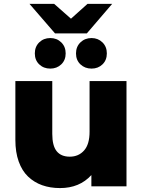

<svg xmlns="http://www.w3.org/2000/svg" viewBox="-20 -959 732 988"><path d="M289.1 8.8Q238.3 8.8 197 -5.9Q155.8 -20.5 124.5 -50.3Q93.3 -80.1 76.2 -127.9Q59.1 -175.8 59.1 -238.8V-542H249V-270Q249 -209 271.7 -180.9Q294.4 -152.8 338.9 -152.8Q384.3 -152.8 412.6 -184.6Q440.9 -216.3 440.9 -280.8V-542H630.9V0H450.2V-58.1Q389.2 8.8 289.1 8.8ZM263.2 -787.1 131.8 -939H258.8L345.2 -862.8L430.2 -939H557.1L426.8 -787.1ZM451.2 -606Q417 -606 394 -627.7Q371.1 -649.4 371.1 -684.1Q371.1 -718.8 394 -741Q417 -763.2 451.2 -763.2Q484.4 -763.2 507.1 -741Q529.8 -718.8 529.8 -684.1Q529.8 -649.4 507.3 -627.7Q484.9 -606 451.2 -606ZM238.8 -606Q204.6 -606 181.9 -627.7Q159.2 -649.4 159.2 -684.1Q159.2 -718.8 181.9 -741Q204.6 -763.2 238.8 -763.2Q272.5 -763.2 295.2 -741Q317.9 -718.8 317.9 -684.1Q317.9 -649.4 295.2 -627.7Q272.5 -606 238.8 -606Z"/></svg>

Font: Montserrat ExtraBold
Style: Regular
Weight: 800
Designer: Julieta Ulanovsky
Foundry: Julieta Ulanovsky
Version: Version 9.000